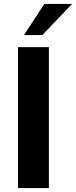

<svg xmlns="http://www.w3.org/2000/svg" viewBox="-20 -950 384 970"><path d="M71 0V-712H227V0ZM194 -773H101L204 -930H344Z"/></svg>

Font: Muli ExtraBold
Style: Regular
Weight: 800
Designer: Vernon Adams
Foundry: Vernon Adams
Version: Version 2.000